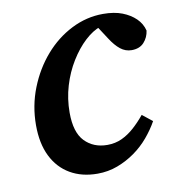

<svg xmlns="http://www.w3.org/2000/svg" viewBox="-65 -568 593 642"><g transform="rotate(-10 231.5 -247.5)"><path d="M216 14Q163 14 123.5 -9Q84 -32 62.5 -75.5Q41 -119 41 -181Q41 -247 64.5 -306.5Q88 -366 127.5 -411.5Q167 -457 218.5 -483Q270 -509 326 -509Q364 -509 391 -498.5Q418 -488 436 -470.5Q454 -453 460 -429Q457 -406 442 -389.5Q427 -373 400 -373Q379 -373 362 -386.5Q345 -400 329 -425L290 -485H343V-469H311Q284 -460 257 -435Q230 -410 207.5 -373.5Q185 -337 172 -293.5Q159 -250 159 -203Q159 -136 188.5 -105.5Q218 -75 265 -75Q292 -75 314.5 -85.5Q337 -96 357 -114Q377 -132 395 -154L429 -127Q414 -100 392.5 -74.5Q371 -49 343.5 -29.5Q316 -10 284 2Q252 14 216 14Z"/></g></svg>

Font: Source Serif 4 SemiBold
Style: Italic
Weight: 600
Italic angle: -12°
Designer: Frank Grießhammer
Foundry: Adobe Systems Incorporated
Version: Version 4.004;hotconv 1.0.116;makeotfexe 2.5.65601